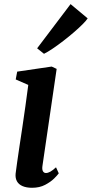

<svg xmlns="http://www.w3.org/2000/svg" viewBox="-20 -880 436 910"><path d="M132 10Q105.5 10 87.2 2.2Q69 -5.5 60.5 -20.5Q52 -35.5 54 -57Q56.5 -77.5 61.2 -110.5Q66 -143.5 72.2 -185.8Q78.5 -228 85.8 -276Q93 -324 100.2 -375.2Q107.5 -426.5 114 -477.5L54.5 -503.5L61.5 -540.5L225 -564.5L248.5 -553.5L181.5 -96Q178.5 -78 183.2 -69Q188 -60 197.5 -60Q207 -60 218 -66Q229 -72 245.5 -87L258.5 -58.5Q253 -50.5 236.8 -34.2Q220.5 -18 194 -4Q167.5 10 132 10ZM156 -651 314.5 -860.5 395.5 -793Q389.5 -783 372 -765.5Q354.5 -748 330.5 -727.2Q306.5 -706.5 280.2 -686.2Q254 -666 230 -649.8Q206 -633.5 188.5 -625Z"/></svg>

Font: Merriweather 24pt SemiBold
Style: Italic
Weight: 600
Italic angle: -7.8°
Version: Version 2.101